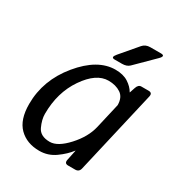

<svg xmlns="http://www.w3.org/2000/svg" viewBox="-169 -815 874 937"><g transform="rotate(30 268.5 -346.5)"><path d="M285.2 -561.5Q260.7 -561.5 282.7 -587.4L363.8 -682.6Q379.4 -700.7 406.2 -700.7H465.3Q494.1 -700.7 468.3 -675.3L367.7 -575.7Q353 -561.5 326.2 -561.5ZM32.2 -165.5Q32.2 -299.8 123.3 -410.4Q214.4 -521 314.5 -521Q358.4 -521 386.7 -502.7Q415 -484.4 428.7 -460H429.7L439.9 -490.7Q447.3 -512.7 463.9 -512.7H504.9Q526.9 -512.7 522 -490.7L413.6 -22Q408.7 0 386.7 0H347.2Q325.7 0 330.1 -22L342.3 -80.6H341.3Q317.4 -48.8 277.6 -20.3Q237.8 8.3 189 8.3Q118.2 8.3 75.2 -34.4Q32.2 -77.1 32.2 -165.5ZM123 -162.1Q123 -129.9 140.4 -92.5Q157.7 -55.2 211.4 -55.2Q255.4 -55.2 308.6 -113.3Q361.8 -171.4 376.5 -234.4L409.2 -376Q409.2 -419.9 381.1 -438.7Q353 -457.5 311.5 -457.5Q243.2 -457.5 183.1 -369.9Q123 -282.2 123 -162.1Z"/></g></svg>

Font: Istok Web
Style: BoldItalic
Weight: 700
Italic angle: -13°
Designer: Andrey V. Panov
Foundry: Andrey V. Panov
Version: Version 1.0.2g